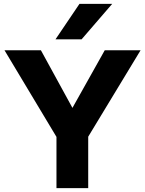

<svg xmlns="http://www.w3.org/2000/svg" viewBox="-20 -966 744 986"><path d="M270 0V-263L3 -708H190L352 -412L518 -708H702L433 -264V0ZM265 -764 388 -946H556L399 -764Z"/></svg>

Font: Onest ExtraBold
Style: Regular
Weight: 800
Designer: Dmitri Voloshin, Andrey Kudryavtsev
Foundry: Dmitri Voloshin, Andrey Kudryavtsev
Version: Version 1.000;gftools[0.9.33]